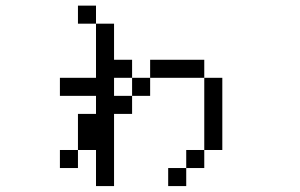

<svg xmlns="http://www.w3.org/2000/svg" viewBox="-20 -582 1040 665"><path d="M312.5 -500H250V-562.5H312.5ZM187.5 -62.5H250V0H187.5ZM187.5 -312.5H312.5V-500H375V-375H437.5V-312.5H375V-250H437.5V-187.5H375V62.5H312.5V-62.5H250V-187.5H312.5V-250H187.5ZM437.5 -312.5H500V-250H437.5ZM500 -375H687.5V-312.5H500ZM562.5 0H625V62.5H562.5ZM625 -62.5H687.5V0H625ZM687.5 -312.5H750V-62.5H687.5Z"/></svg>

Font: 寒蝉点阵体 16px
Style: Regular
Weight: 400
Designer: Designed by Warren2060
Foundry: ChillType
Version: Version 1.000